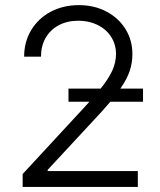

<svg xmlns="http://www.w3.org/2000/svg" viewBox="-20 -737 629 757"><path d="M69.3 -50.8 308.6 -309.6 332.5 -335.9H250V-387.7H377Q408.7 -427.7 422.9 -459Q437 -490.2 437.5 -524.4Q437 -563 417.5 -592.8Q397.9 -622.6 364.3 -638.9Q330.6 -655.3 289.1 -655.3Q244.6 -655.3 211.2 -637.2Q177.7 -619.1 159.7 -587.2Q141.6 -555.2 141.6 -513.7H75.2Q75.2 -572.3 103.3 -618.7Q131.3 -665 180.4 -690.9Q229.5 -716.8 291 -716.8Q351.6 -716.8 399.7 -691.4Q447.8 -666 474.9 -622.1Q502 -578.1 502 -524.4Q502 -488.8 491.2 -456.8Q480.5 -424.8 454.6 -387.7H543.9V-335.9H415Q387.2 -302.7 343.8 -256.8L168 -67.4V-62.5H523.4V0H69.3Z"/></svg>

Font: Pretendard Std Light
Style: Regular
Weight: 300
Designer: Base glyphs from Inter by Rasmus Andersson; Hangeul glyphs from Noto Sans CJK(Source Han Sans) by Jang Soo-young and Kan
Foundry: Kil Hyung-jin
Version: Version 1.309